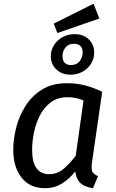

<svg xmlns="http://www.w3.org/2000/svg" viewBox="-20 -976 609 1008"><path d="M331 -539.1Q382 -539.1 426.7 -527.6Q471.4 -516.1 516.5 -494L462.6 -120.5Q458.6 -92.5 464 -77Q469.5 -61.6 494.5 -51.6L468.2 12Q442.1 8.1 422 -1.4Q402 -11 390.4 -29.5Q378.8 -48 374.7 -76Q343.8 -36 304.3 -11.9Q264.8 12.1 217.7 12.1Q136.7 12.1 93.1 -43.5Q49.6 -99 49.6 -190.1Q49.6 -244.1 64.6 -304.6Q79.7 -365.2 113.2 -418.7Q146.7 -472.2 200.3 -505.7Q253.9 -539.1 331 -539.1ZM332.9 -465.5Q283.1 -465.5 247.7 -439.6Q212.3 -413.6 190.4 -371.7Q168.5 -329.8 158.6 -281.4Q148.6 -233 148.6 -189.1Q148.6 -123.3 172 -92.4Q195.4 -61.6 237.2 -61.6Q280.9 -61.6 313.8 -89.5Q346.7 -117.3 377.5 -158.2L418.5 -448.6Q397.6 -457.6 378.2 -461.6Q358.8 -465.5 332.9 -465.5ZM371.2 -796.7Q418.4 -796.7 446.4 -769.1Q474.5 -741.5 474.5 -700.3Q474.5 -668.2 457.9 -641.6Q441.4 -615 413.3 -599.5Q385.2 -583.9 350 -583.9Q303.8 -583.9 275.3 -612Q246.7 -640.1 246.7 -680.2Q246.7 -712.3 263.3 -738.9Q279.8 -765.5 308.4 -781.1Q337 -796.7 371.2 -796.7ZM369.1 -746.2Q339.2 -746.2 323.7 -726.7Q308.2 -707.2 308.2 -681.3Q308.2 -659.3 319.2 -646.8Q330.2 -634.4 352.1 -634.4Q383 -634.4 398.5 -655.3Q414 -676.3 414 -700.3Q414 -723.3 402 -734.7Q390.1 -746.2 369.1 -746.2ZM261.9 -852 471.2 -956.4 501.5 -878.7 281.1 -802.6Z"/></svg>

Font: Fira Sans Variable
Style: Italic
Weight: 397
Italic angle: -8°
Designer: Carrois Corporate & Edenspiekermann AG
Foundry: Carrois Corporate GbR & Edenspiekermann AG
Version: Version 4.202